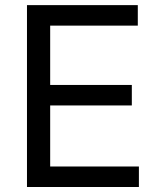

<svg xmlns="http://www.w3.org/2000/svg" viewBox="-20 -748 641 768"><path d="M87.9 0H535.6V-82H180.7V-326.2H507.3V-408.2H180.7V-645.5H531.2V-727.5H87.9Z"/></svg>

Font: Raveo
Style: Regular
Weight: 400
Designer: Jakub Foglar, Rasmus Andersson (Inter)
Foundry: Jakubfoglar.com
Version: Version 1.100;Glyphs 3.2.3 (3260)